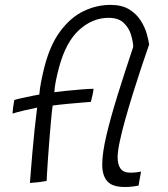

<svg xmlns="http://www.w3.org/2000/svg" viewBox="-20 -749 688 786"><path d="M102.5 0Q103 -8 105.8 -42Q108.5 -76 112.5 -123.5Q116.5 -171 121.8 -220.2Q127 -269.5 132 -308.5Q109.5 -304 78.8 -296.8Q48 -289.5 31.5 -284Q31.5 -293 34 -311.5Q36.5 -330 38.5 -339.5Q45 -342 67.2 -347Q89.5 -352 111.8 -356.5Q134 -361 141 -362Q142.5 -385 148.5 -415.5Q154.5 -446 162 -475.5Q185.5 -566.5 227.5 -622.2Q269.5 -678 322.5 -703.5Q375.5 -729 432.5 -729Q479 -729 509 -710.5Q539 -692 556.2 -664.5Q573.5 -637 581 -610Q588.5 -583 590.5 -566.5Q577 -528.5 560.2 -478Q543.5 -427.5 526.2 -372.5Q509 -317.5 494.2 -265.2Q479.5 -213 470.5 -171Q461.5 -129 461.5 -105Q461.5 -75.5 473.5 -58.8Q485.5 -42 514.5 -42Q524.5 -42 535.2 -43.2Q546 -44.5 557.5 -46.5Q556.5 -41 554.2 -29Q552 -17 550 -5.5Q548 6 547.5 10.5Q536.5 13 521.8 14.8Q507 16.5 491 16.5Q439.5 16.5 419 -7.2Q398.5 -31 398.5 -75Q398.5 -122.5 415.8 -195.5Q433 -268.5 461.8 -360.8Q490.5 -453 525.5 -557.5Q524.5 -580 516 -607.8Q507.5 -635.5 486 -655.8Q464.5 -676 424.5 -676Q358.5 -676 304 -626.5Q249.5 -577 221.5 -472.5Q214 -445 208.5 -417Q203 -389 202.5 -371.5Q220 -374 251.5 -377.2Q283 -380.5 314.5 -383Q346 -385.5 363 -385.5Q362 -375.5 358.8 -360Q355.5 -344.5 352 -332Q347.5 -331.5 321.2 -329.5Q295 -327.5 260.5 -324.2Q226 -321 195.5 -317Q192 -291.5 188.8 -254.5Q185.5 -217.5 182.2 -177.2Q179 -137 176.5 -100.8Q174 -64.5 172.5 -39.2Q171 -14 171 -8.5Q157.5 -5.5 136 -3Q114.5 -0.5 102.5 0Z"/></svg>

Font: Grandstander ExtraLight
Style: Italic
Weight: 200
Italic angle: -15°
Designer: Tyler Finck
Foundry: Etcetera Type Co
Version: Version 1.200; ttfautohint (v1.8.3)